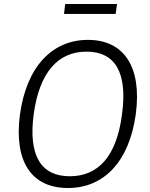

<svg xmlns="http://www.w3.org/2000/svg" viewBox="-20 -933 753 963"><path d="M567 -913H307L301 -863H560ZM321 10C501 10 628 -122 661 -360C693 -600 600 -733 421 -733C242 -733 113 -599 80 -358C49 -121 139 10 321 10ZM330 -49C188 -49 121 -149 149 -360C178 -572 272 -674 414 -674C555 -674 621 -573 592 -360C565 -148 472 -49 330 -49Z"/></svg>

Font: United Sans ExtraLight
Style: Italic
Weight: 200
Italic angle: -8°
Designer: Pablo Impallari, Rodrigo Fuenzalida (Modified by Dan O. Williams)
Version: Version 1.000;PS 001.000;hotconv 1.0.88;makeotf.lib2.5.64775